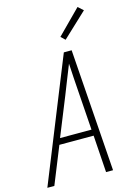

<svg xmlns="http://www.w3.org/2000/svg" viewBox="-145 -1042 787 1115"><g transform="rotate(-15 248.0 -484.5)"><path d="M-4 0 292 -735H339L391 0H349L334 -223H128L38 0ZM331 -260 315 -490Q312 -534 309 -577.5Q306 -621 304 -664Q287 -621 269.5 -577.5Q252 -534 235 -490L142 -260ZM321 -803 296 -827 437 -969 468 -941Z"/></g></svg>

Font: Iosevka SS04 XLt Obl
Style: Regular
Weight: 200
Italic angle: -9°
Monospace: yes
Designer: Belleve Invis
Foundry: Belleve Invis
Version: Version 19.0.0; ttfautohint (v1.8.4)